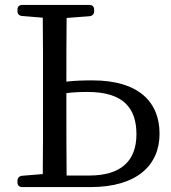

<svg xmlns="http://www.w3.org/2000/svg" viewBox="-20 -754 694 781"><path d="M343 -40H251C250 -137 250 -237 250 -336V-375C278 -379 306 -380 337 -380C483 -380 535 -313 535 -208C535 -100 473 -40 343 -40ZM71 7H348C536 7 629 -81 629 -210C629 -340 543 -427 357 -427C318 -427 283 -426 250 -422C250 -508 250 -594 251 -681L344 -688C356 -689 363 -697 363 -709V-714C363 -727 356 -734 343 -734H71C58 -734 51 -727 51 -714V-709C51 -697 58 -690 70 -689L154 -682C155 -586 155 -488 155 -391V-336C155 -239 155 -141 154 -46L70 -39C58 -38 51 -30 51 -18V-13C51 0 58 7 71 7Z"/></svg>

Font: 寒蝉锦书宋 Text
Style: Regular
Weight: 400
Designer: 寒蝉锦书宋{Warren} 思源宋体{Ryoko NISHIZUKA 西塚涼子 (kana & ideographs); Frank Grießhammer (Latin, Greek & Cyrillic); Wenlong ZHANG 
Foundry: Adobe & ChillType
Version: Version 2.000;Glyphs 3.1.1 (3135)